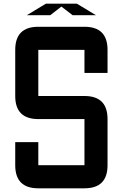

<svg xmlns="http://www.w3.org/2000/svg" viewBox="-20 -1020 665 1040"><path d="M62.5 -125V-250H187.5V-125H437.5V-375H187.5Q62.5 -375 62.5 -500V-750Q62.5 -875 187.5 -875H437.5Q562.5 -875 562.5 -750V-625H437.5V-750H187.5V-500H437.5Q562.5 -500 562.5 -375V-125Q562.5 0 437.5 0H187.5Q62.5 0 62.5 -125ZM228.5 -1000H396.5L500 -937.5H373.5L312.5 -984.4L252 -937.5H125Z"/></svg>

Font: Oldtimer
Style: Regular
Weight: 400
Designer: GGBotNet
Foundry: GGBotNet
Version: 1.00